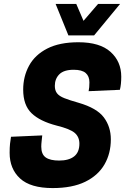

<svg xmlns="http://www.w3.org/2000/svg" viewBox="-20 -941 640 977"><path d="M248 16Q135 16 82 -33Q29 -82 29 -163Q29 -191 31 -209.5Q33 -228 36 -245L195 -252Q194 -242 192 -224.5Q190 -207 190 -195Q190 -156 212.5 -140Q235 -124 281 -124Q330 -124 357 -145Q384 -166 384 -210Q384 -244 360.5 -264.5Q337 -285 268 -302Q183 -324 140.5 -365Q98 -406 98 -485Q98 -552 128 -607Q158 -662 220.5 -694Q283 -726 379 -726Q488 -726 542.5 -677Q597 -628 597 -551Q597 -511 590 -484L431 -477Q435 -495 435 -522Q435 -553 416 -569.5Q397 -586 355 -586Q305 -586 282 -563Q259 -540 259 -504Q259 -481 270 -466.5Q281 -452 307.5 -441.5Q334 -431 380 -418Q473 -391 508.5 -343.5Q544 -296 544 -232Q544 -160 511.5 -104Q479 -48 413.5 -16Q348 16 248 16ZM591 -921 459 -761H328L263 -921H368L405 -835L479 -921Z"/></svg>

Font: Geist Mono ExtraBold
Style: Italic
Weight: 800
Italic angle: -12°
Monospace: yes
Designer: Basement.studio, Andrés Briganti, Mateo Zaragoza
Foundry: Basement.studio, Vercel, Andrés Briganti, Guido Ferreyra, Mateo Zaragoza
Version: Version 1.500; ttfautohint (v1.8.4.7-5d5b)